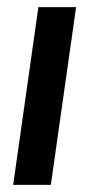

<svg xmlns="http://www.w3.org/2000/svg" viewBox="-20 -520 286 540"><path d="M88 -500H194L123 0H17Z"/></svg>

Font: Oakes Grotesk Medium
Style: Italic
Weight: 500
Italic angle: -8°
Designer: Samuel Oakes
Foundry: Samuel Oakes
Version: Version 1.000;PS 001.000;hotconv 1.0.88;makeotf.lib2.5.64775